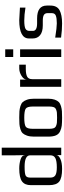

<svg xmlns="http://www.w3.org/2000/svg" viewBox="734 -1474 750 2259"><g transform="rotate(-90 1109.5 -345.0)"><path d="M501 0H413V-57Q413 -31 369.5 -10.5Q326 10 251 10Q146 10 103 -23Q60 -56 60 -144V-357Q60 -430 105 -462Q150 -494 256 -494Q313 -494 361.5 -479Q410 -464 411 -432H413Q411 -514 411 -555V-700H501ZM411 -127V-366Q411 -431 278 -431Q198 -431 173.5 -419Q149 -407 149 -366V-127Q149 -86 176.5 -69Q204 -52 270 -52Q344 -52 377.5 -69Q411 -86 411 -127Z M1077 -321V-153Q1077 -108 1066 -77Q1055 -46 1038 -29Q1021 -12 989.5 -3Q958 6 929.5 8Q901 10 854 10Q794 10 760.5 6Q727 2 693.5 -13.5Q660 -29 645.5 -63Q631 -97 631 -153V-321Q631 -369 642.5 -402Q654 -435 670.5 -453Q687 -471 719 -480.5Q751 -490 778.5 -492Q806 -494 854 -494Q902 -494 929.5 -492Q957 -490 989 -480.5Q1021 -471 1037.5 -453Q1054 -435 1065.5 -402Q1077 -369 1077 -321ZM985 -140V-336Q985 -403 958 -419Q931 -435 854 -435Q777 -435 750 -419Q723 -403 723 -336V-140Q723 -108 730 -89Q737 -70 756 -61.5Q775 -53 795 -51Q815 -49 854 -49Q893 -49 913 -51Q933 -53 952 -61.5Q971 -70 978 -89Q985 -108 985 -140Z M1478 -417H1428Q1366 -417 1336.5 -401Q1307 -385 1307 -341V0H1217V-484H1302V-405Q1302 -440 1345.5 -467Q1389 -494 1434 -494H1478Z M1658 -565H1568V-659H1658ZM1658 0H1568V-484H1658Z M2173 -170V-128Q2173 -50 2118.5 -20Q2064 10 1962 10Q1884 10 1796 -2V-71Q1916 -52 1964 -52Q2024 -52 2054 -63.5Q2084 -75 2084 -111V-160Q2084 -191 2063 -204Q2042 -217 1995 -217H1940Q1864 -217 1825 -248.5Q1786 -280 1786 -335V-380Q1786 -494 2002 -494Q2026 -494 2149 -486V-421Q2063 -435 1998 -435Q1926 -435 1900.5 -421Q1875 -407 1875 -374V-333Q1875 -284 1964 -284H2020Q2173 -284 2173 -170Z"/></g></svg>

Font: Play
Style: Regular
Weight: 400
Designer: Jonas Hecksher
Foundry: Jonas Hecksher, Playtypeª, e-types AS
Version: Version 1.002